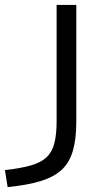

<svg xmlns="http://www.w3.org/2000/svg" viewBox="-107 -540 423 780"><path d="M-87 151Q-23 144 18.5 132Q60 120 82.5 98.5Q105 77 114 41.5Q123 6 123 -47V-520H203V-47Q203 23 189.5 71Q176 119 145 148.5Q114 178 60 195Q6 212 -76 220Z"/></svg>

Font: M PLUS 1
Style: Regular
Weight: 400
Designer: Coji Morishita
Foundry: UNDERFOREST DESIGN
Version: Version 1.001